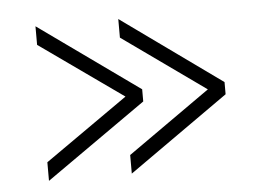

<svg xmlns="http://www.w3.org/2000/svg" viewBox="-37 -493 626 467"><g transform="rotate(-5 276.0 -259.5)"><path d="M310.1 -243.2 64.9 -70.8V-116.2L268.1 -258.8L64.9 -402.8V-448.2L310.1 -272.9ZM511.2 -243.2 267.1 -70.8V-116.2L469.2 -258.8L267.1 -402.8V-448.2L511.2 -272.9Z"/></g></svg>

Font: Rawline Light
Style: Regular
Weight: 300
Designer: Matt McInerney, Pablo Impallari, Rodrigo Fuenzalida
Foundry: Matt McInerney, Pablo Impallari, Rodrigo Fuenzalida
Version: Version 4.020;PS 004.020;hotconv 1.0.88;makeotf.lib2.5.64775